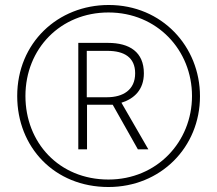

<svg xmlns="http://www.w3.org/2000/svg" viewBox="-20 -742 871 770"><path d="M415 8C624 8 782 -151 782 -356C782 -555 630 -722 416 -722C212 -722 49 -570 49 -357C49 -152 198 8 415 8ZM415 -22C216 -22 82 -171 82 -357C82 -547 223 -692 415 -692C610 -692 750 -541 750 -357C750 -173 609 -22 415 -22ZM294 -143H329V-322H432L533 -143H575L467 -330C518 -346 557 -382 557 -448C557 -533 500 -570 413 -570H294ZM409 -352H328V-538H411C478 -538 522 -512 522 -448C522 -381 473 -352 409 -352Z"/></svg>

Font: Noto Sans SemiCondensed ExtraLight
Style: Regular
Weight: 200
Width: 4
Designer: Monotype Design Team
Foundry: Monotype Imaging Inc.
Version: Version 2.013